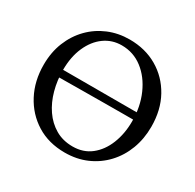

<svg xmlns="http://www.w3.org/2000/svg" viewBox="-152 -849 1035 1021"><g transform="rotate(30 365.5 -338.0)"><path d="M365 9Q266 9 192 -37Q118 -83 76.5 -162Q35 -241 35 -340Q35 -417 60.5 -480Q86 -543 131 -589Q176 -635 236 -660Q296 -685 365 -685Q461 -685 535.5 -641.5Q610 -598 653 -520.5Q696 -443 696 -340Q696 -266 672 -202.5Q648 -139 603.5 -91.5Q559 -44 498.5 -17.5Q438 9 365 9ZM385 -40Q450 -40 496.5 -76.5Q543 -113 568 -175.5Q593 -238 593 -314Q593 -404 560.5 -477.5Q528 -551 472 -594Q416 -637 344 -637Q285 -637 238.5 -603.5Q192 -570 165 -509Q138 -448 138 -367Q138 -304 154 -245Q170 -186 201.5 -140Q233 -94 279 -67Q325 -40 385 -40ZM111 -322V-368H636V-325Q588 -325 534.5 -325Q481 -325 418 -324.5Q355 -324 279 -323.5Q203 -323 111 -322Z"/></g></svg>

Font: Vollkorn
Style: Regular
Weight: 400
Designer: Friedrich Althausen
Foundry: Friedrich Althausen
Version: Version 5.001